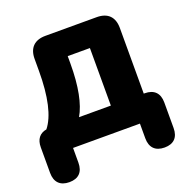

<svg xmlns="http://www.w3.org/2000/svg" viewBox="-153 -847 1145 1179"><g transform="rotate(-20 419.0 -257.5)"><path d="M102 190C162 190 194 157 194 96V0H631V96C631 157 664 190 724 190C784 190 816 157 816 96V-71C816 -132 783 -165 722 -165H716V-594C716 -666 677 -705 605 -705H270C198 -705 159 -666 159 -594V-516C159 -348 132 -229 79 -163C34 -155 9 -124 9 -71V96C9 157 42 190 102 190ZM293 -165C334 -235 356 -344 356 -492V-541H501V-165Z"/></g></svg>

Font: SN Pro Black
Style: Regular
Weight: 900
Designer: Tobias Whetton
Foundry: Supernotes
Version: Version 1.001;Glyphs 3.2 (3249)